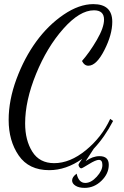

<svg xmlns="http://www.w3.org/2000/svg" viewBox="-20 -739 603 932"><path d="M436 -689Q367 -689 287.5 -599.5Q208 -510 155 -380Q102 -250 102 -140Q102 -58 137 -2.5Q172 53 243 53Q320 53 397 -10Q474 -73 515 -162L529 -152Q488 -73 435 -17L396 43Q430 19 463 19Q508 19 508 61Q508 104 472.5 138.5Q437 173 391 173Q363 173 346.5 162.5Q330 152 330 137Q330 120 352 104Q362 149 394 149Q422 149 449.5 119Q477 89 477 62Q477 37 460 37Q445 37 412 57.5Q379 78 375 78Q369 78 365 72Q361 66 361 60Q361 57 379 32Q301 87 219 87Q120 87 71 16Q22 -55 22 -157Q22 -253 60 -355.5Q98 -458 156 -537.5Q214 -617 289 -668Q364 -719 433 -719Q525 -719 525 -633Q525 -571 486.5 -495.5Q448 -420 409 -420Q389 -420 378 -443Q415 -485 450 -545Q485 -605 485 -644Q485 -689 436 -689Z"/></svg>

Font: Dancing Script
Style: Regular
Weight: 400
Designer: Pablo Impallari
Foundry: Pablo Impallari. www.impallari.com
Version: Version 1.002